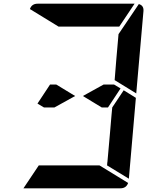

<svg xmlns="http://www.w3.org/2000/svg" viewBox="-20 -1020 856 1040"><path d="M633 -541 565 -438H531L429 -500L541 -562H598ZM650 -531 716 -490 678 -52 560 -124 561 -138 562 -144 576 -302 584 -396 588 -438ZM297 -876 142 -971Q152 -1000 184 -1000H390H514H709L626 -876H587H503H379ZM732 -998Q760 -990 757 -959L718 -514L601 -586L610 -698L622 -835ZM519 -124 674 -29Q664 0 632 0H426H302H107L190 -124H229H313H437ZM275 -438H218L183 -459L251 -562H285L387 -500Z"/></svg>

Font: DSEG14 Modern
Style: Bold Italic
Weight: 700
Italic angle: -5°
Designer: Keshikan(Twitter:@keshinomi_88pro)
Version: Version 0.46